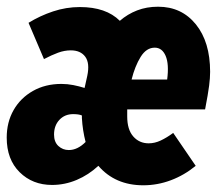

<svg xmlns="http://www.w3.org/2000/svg" viewBox="-34 -543 654 572"><path d="M121 8Q63 8 24.5 -30Q-14 -68 -14 -133Q-14 -179 6.5 -215Q27 -251 64 -272Q101 -293 149 -293Q167 -293 184.5 -289.5Q202 -286 218 -281L226 -317Q234 -355 220 -374Q206 -393 177 -393Q158 -393 139 -386Q120 -379 97 -367L51 -475Q85 -496 124 -509Q163 -522 204 -522Q282 -522 323 -481Q346 -501 374.5 -512Q403 -523 437 -523Q507 -523 549.5 -470.5Q592 -418 592 -329Q592 -311 589 -287.5Q586 -264 577 -217H345V-196Q345 -157 363 -136.5Q381 -116 409 -116Q427 -116 445 -124.5Q463 -133 482 -147L549 -49Q515 -21 475 -6Q435 9 393 9Q309 9 259 -49Q230 -22 194.5 -7Q159 8 121 8ZM358 -306H464Q470 -352 459.5 -376.5Q449 -401 427 -401Q402 -401 385 -373.5Q368 -346 358 -306ZM171 -96Q197 -96 221 -120Q212 -155 210 -191V-199Q201 -203 184 -203Q159 -203 143 -186Q127 -169 127 -142Q127 -120 140 -108Q153 -96 171 -96Z"/></svg>

Font: Red Hat Mono
Style: Bold Italic
Weight: 700
Italic angle: -12°
Monospace: yes
Designer: Pentagram, MCKL
Foundry: Pentagram, MCKL
Version: Version 1.023; ttfautohint (v1.8.3)